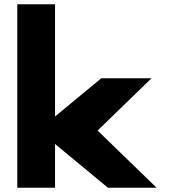

<svg xmlns="http://www.w3.org/2000/svg" viewBox="-20 -880 815 900"><path d="M690 -513H454.6L238 -334V-860H61V0H238V-205L486 0H714L437.6 -268Z"/></svg>

Font: Hussar
Style: BdSuprExt
Weight: 700
Foundry: Cannot Into Space Fonts
Version: Version 2.00